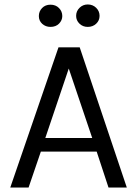

<svg xmlns="http://www.w3.org/2000/svg" viewBox="-20 -840 614 860"><path d="M548 0H466L413 -161H163L108 0H26L242 -628H337ZM393 -222 288 -533 183 -222ZM373 -719.5Q351 -719.5 336 -734Q321 -748.5 321 -769Q321 -790 336.2 -805Q351.5 -820 373 -820Q395.5 -820 410.8 -805Q426 -790 426 -769Q426 -748 410.8 -733.8Q395.5 -719.5 373 -719.5ZM206 -719.5Q184.5 -719.5 169.2 -733.2Q154 -747 154 -768Q154 -789 168.5 -804Q183 -819 206 -819Q229.5 -819 244.2 -804Q259 -789 259 -768Q259 -749 244.5 -734.2Q230 -719.5 206 -719.5Z"/></svg>

Font: Betina Sans
Style: Regular
Weight: 400
Designer: Jonathan Pinhorn (font) & Cristiano Sobral (main changes)
Version: Version 2.001;April 28, 2021;FontCreator 13.0.0.2655 32-bit;